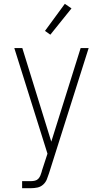

<svg xmlns="http://www.w3.org/2000/svg" viewBox="-20 -772 540 1007"><path d="M96 215V178H143Q153 178 163.5 175.5Q174 173 181 165.5Q188 158 192 148Q196 138 199 128V126L229 34L55 -520H97L249 -29L403 -520H445L237 137Q232 153 225.5 169Q219 185 206 196.5Q193 208 176.5 211.5Q160 215 143 215ZM244 -590 216 -610 320 -752 355 -728Z"/></svg>

Font: Iosevka SS18 Extralight
Style: Regular
Weight: 200
Monospace: yes
Designer: Belleve Invis
Foundry: Belleve Invis
Version: Version 25.1.1; ttfautohint (v1.8.4)